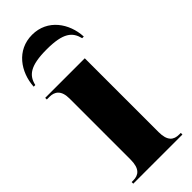

<svg xmlns="http://www.w3.org/2000/svg" viewBox="-252 -804 837 837"><g transform="rotate(-45 166.0 -385.5)"><path d="M3 -606H13C24 -654 55 -681 158 -681C260 -681 290 -654 302 -606H312C308 -691 253 -771 158 -771C63 -771 8 -691 3 -606ZM11 0H314V-10H304C271 -10 248 -26 248 -81V-536H4V-526H21C52 -526 77 -510 77 -459V-83C77 -27 54 -10 21 -10H11Z"/></g></svg>

Font: Noto Serif Display Condensed Black
Style: Regular
Weight: 900
Width: 3
Designer: Monotype Design Team
Foundry: Monotype Imaging Inc.
Version: Version 2.009